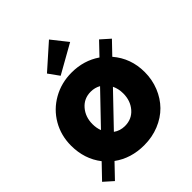

<svg xmlns="http://www.w3.org/2000/svg" viewBox="-269 -1085 1277 1277"><g transform="rotate(-45 370.0 -446.0)"><path d="M299 -708 245 -783 414.5 -933.5 502.5 -822.5ZM19 -330.5Q19 -425.5 64.2 -503.8Q109.5 -582 189.2 -627Q269 -672 365.5 -672Q479.5 -672 567.5 -611.5L650.5 -698.5L714.5 -641.5L631 -554.5Q712 -460 712 -330.5Q712 -259 686.5 -195.8Q661 -132.5 616 -86.8Q571 -41 506 -14.5Q441 12 365.5 12Q241.5 12 151.5 -54L59 42.5L-5 -14.5L90 -113.5Q19 -205 19 -330.5ZM221 -330.5Q221 -294 233 -263L435.5 -474Q403.5 -492 365.5 -492Q301.5 -492 261.2 -445.2Q221 -398.5 221 -330.5ZM510.5 -330.5Q510.5 -374.5 493 -410.5L285.5 -194Q320 -169 365.5 -169Q430 -169 470.2 -215.5Q510.5 -262 510.5 -330.5Z"/></g></svg>

Font: League Spartan Black
Style: Regular
Weight: 900
Foundry: The League of Moveable Type
Version: Version 2.002